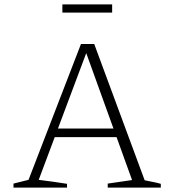

<svg xmlns="http://www.w3.org/2000/svg" viewBox="-20 -848 768 868"><path d="M634 -33Q653 -29 671 -25.5Q689 -22 707 -17V0H467V-18L577 -34L363 -627H377L155 -35Q188 -31 219.5 -26.5Q251 -22 283 -17V0H41V-18L109 -35L346 -649H406ZM212 -228V-267H529V-228ZM262 -791V-828H487V-791Z"/></svg>

Font: Piazzolla Thin Thin
Style: Regular
Weight: 250
Version: Version 2.005